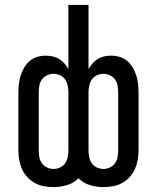

<svg xmlns="http://www.w3.org/2000/svg" viewBox="-20 -755 640 783"><path d="M198 8Q179 8 159.5 4.5Q140 1 122.5 -8.5Q105 -18 91.5 -32.5Q78 -47 70 -65Q62 -83 58.5 -102.5Q55 -122 55 -142V-378Q55 -396 57 -413.5Q59 -431 64.5 -448Q70 -465 79 -480Q88 -495 101.5 -506.5Q115 -518 132 -523Q149 -528 167 -528Q181 -528 195 -525Q209 -522 221 -514.5Q233 -507 242.5 -496.5Q252 -486 259 -473V-735H341V-473Q348 -486 357.5 -496.5Q367 -507 379 -514.5Q391 -522 405 -525Q419 -528 433 -528Q451 -528 468 -523Q485 -518 498.5 -506.5Q512 -495 521 -480Q530 -465 535.5 -448Q541 -431 543 -413.5Q545 -396 545 -378V-142Q545 -122 541.5 -102.5Q538 -83 530 -65Q522 -47 508.5 -32.5Q495 -18 477.5 -8.5Q460 1 440.5 4.5Q421 8 402 8Q374 8 347 0Q320 -8 300 -28Q280 -8 253 0Q226 8 198 8ZM402 -66Q415 -66 428 -72Q441 -78 449 -89Q457 -100 459.5 -114Q462 -128 462 -142V-378Q462 -392 459.5 -406Q457 -420 449 -431Q441 -442 428 -448Q415 -454 402 -454Q388 -454 375 -448Q362 -442 354.5 -431Q347 -420 344 -406Q341 -392 341 -378V-142Q341 -128 344 -114Q347 -100 354.5 -89Q362 -78 375 -72Q388 -66 402 -66ZM198 -66Q212 -66 225 -72Q238 -78 245.5 -89Q253 -100 256 -114Q259 -128 259 -142V-378Q259 -392 256 -406Q253 -420 245.5 -431Q238 -442 225 -448Q212 -454 198 -454Q185 -454 172 -448Q159 -442 151 -431Q143 -420 140.5 -406Q138 -392 138 -378V-142Q138 -128 140.5 -114Q143 -100 151 -89Q159 -78 172 -72Q185 -66 198 -66Z"/></svg>

Font: R Plex Mono
Style: Regular
Weight: 400
Monospace: yes
Designer: Belleve Invis
Foundry: Belleve Invis
Version: Version 31.8.0